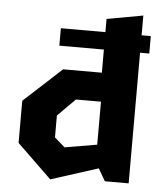

<svg xmlns="http://www.w3.org/2000/svg" viewBox="-54 -812 729 872"><g transform="rotate(5 310.0 -376.0)"><path d="M196 -595.5H399V-490H222.5L50 -331.5V-139.5L207.5 13L423 -56L455.5 0H564V-595.5H606V-675H564V-765L399 -735V-675H196ZM212.5 -179V-278.5L292.5 -358.5H406.5V-162.5L259.5 -137.5Z"/></g></svg>

Font: Monaspace Krypton ExtraBold
Style: Regular
Weight: 800
Designer: Riley Cran & the Lettermatic Team
Foundry: Lettermatic
Version: Version 1.101 (Monaspace Krypton)